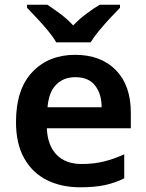

<svg xmlns="http://www.w3.org/2000/svg" viewBox="-20 -786 622 816"><path d="M299 -553Q409 -553 472.5 -488Q536 -423 536 -307V-241H179Q182 -169 220 -129Q258 -89 327 -89Q379 -89 421 -99.5Q463 -110 508 -130V-28Q467 -8 424 1Q381 10 321 10Q241 10 179.5 -20.5Q118 -51 83 -113Q48 -175 48 -267Q48 -407 117.5 -480Q187 -553 299 -553ZM300 -458Q250 -458 218.5 -426Q187 -394 182 -330H412Q412 -386 384.5 -422Q357 -458 300 -458ZM219 -606Q206 -629 183.5 -656Q161 -683 137 -708.5Q113 -734 95 -753V-766H181Q207 -749 236.5 -727Q266 -705 291 -678Q317 -705 347 -727.5Q377 -750 404 -766H490V-753Q472 -735 448 -709Q424 -683 401.5 -656Q379 -629 365 -606Z"/></svg>

Font: Noto Sans Sora Sompeng Semi
Style: Bold
Weight: 700
Designer: Monotype Design Team. David Williams.
Foundry: Monotype Imaging Inc.
Version: Version 2.101; ttfautohint (v1.8.4.7-5d5b)